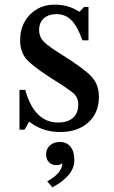

<svg xmlns="http://www.w3.org/2000/svg" viewBox="-20 -560 494 829"><path d="M106 -35 86 0H64V-172H89Q128 -31 231 -31Q272 -31 295 -51Q318 -71 318 -110Q318 -138 298.5 -156Q279 -174 202 -222Q125 -271 96 -302.5Q67 -334 67 -386Q67 -454 109.5 -497Q152 -540 216 -540Q276 -540 323 -509L343 -530H362V-386H336Q314 -447 288 -473Q262 -499 224 -499Q190 -499 169.5 -481Q149 -463 149 -431Q149 -400 169.5 -379.5Q190 -359 247 -324Q341 -265 374 -230.5Q407 -196 407 -142Q407 -72 361 -31Q315 10 240 10Q162 10 106 -35ZM206 249 184 223Q249 187 249 145Q239 153 223 153Q203 153 191 140Q179 127 179 106Q179 83 195.5 68Q212 53 238 53Q268 53 284.5 73.5Q301 94 301 132Q301 198 206 249Z"/></svg>

Font: Libre Baskerville
Style: Regular
Weight: 400
Designer: Pablo Impallari, Rodrigo Fuenzalida
Foundry: Pablo Impallari, Rodrigo Fuenzalida
Version: Version 1.000